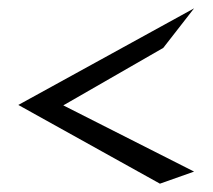

<svg xmlns="http://www.w3.org/2000/svg" viewBox="-20 -534 511 461"><path d="M364 -93 446 -122 132 -281 372 -419 446 -514 24 -282Z"/></svg>

Font: Stormblade
Style: Regular
Weight: 400
Designer: Mew Too
Foundry: Cannot Into Space Fonts
Version: Version 0.77